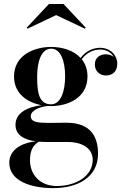

<svg xmlns="http://www.w3.org/2000/svg" viewBox="-20 -712 649 992"><path d="M270 -634 418.5 -564 423 -569 308 -691.5H233L118 -569L122.5 -564ZM60 -67C60 -17 100 9.5 165.5 18.5C116.5 22 28 48.5 28 129C28 221.5 136.5 260 255.5 260C378 260 486.5 206.5 486.5 82C486.5 -53.5 397 -78 322 -78C293.5 -78 267.5 -77 232.5 -77C178 -77 139 -80.5 139 -111C139 -143.5 188 -160.5 227.5 -164.5C233 -164.5 238.5 -164 244 -164C331.5 -164 432 -206.5 432 -317C432 -354 420.5 -383.5 402.5 -406C429.5 -443.5 467.5 -456 497 -456C531.5 -456 555.5 -439.5 567.5 -418C556.5 -427 541 -431.5 527 -431.5C499 -431.5 470 -416 470 -379C470 -342 498 -322 527 -322C555.5 -322 586 -337 586 -383.5C586 -424 553 -465 496.5 -465C466.5 -465 425 -452 396.5 -412.5C359.5 -453 299 -469.5 244 -469.5C157 -469.5 52.5 -427.5 52.5 -317C52.5 -227 122 -182 195 -168.5C121 -159.5 60 -128.5 60 -67ZM172 -317C172 -395 194 -460.5 244 -460.5C294.5 -460.5 316.5 -395 316.5 -317C316.5 -242 294.5 -173 244 -173C177.5 -173 172 -242 172 -317ZM135 117C135 73.5 145.5 41.5 180.5 20C192.5 21 205.5 21.5 219.5 21.5H332C397 21.5 459 50 459 113.5C459 199.5 370 249 274 249C178.5 249 135 182 135 117Z"/></svg>

Font: Bodoni* 24pt Medium
Style: Regular
Weight: 500
Version: Version 2.3